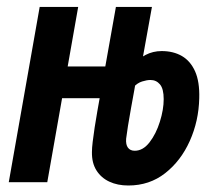

<svg xmlns="http://www.w3.org/2000/svg" viewBox="-20 -538 626 567"><path d="M358.9 9.8Q327.1 9.8 303 -1.5Q278.8 -12.7 264.9 -34.7Q251 -56.6 251.5 -88.9Q251.5 -100.6 253.7 -119.1Q255.9 -137.7 259.5 -161.4Q263.2 -185.1 267.6 -210.4L322.3 -517.6H428.7L394 -325.2L383.3 -310.5Q380.9 -295.9 376.5 -271.2Q372.1 -246.6 366.9 -218.5Q361.8 -190.4 357.9 -166Q354 -141.6 352.5 -128.4Q351.1 -110.8 357.9 -101.8Q364.7 -92.8 377.9 -92.8Q402.3 -92.8 421.6 -117.7Q440.9 -142.6 452.1 -178.5Q463.4 -214.4 463.4 -245.1Q463.4 -275.9 452.4 -288.8Q441.4 -301.8 424.3 -301.8Q413.6 -301.8 399.7 -297.4Q385.7 -293 375 -281.2L362.8 -349.6H380.4Q387.7 -364.3 409.7 -375.7Q431.6 -387.2 457.5 -387.2Q491.7 -387.2 517.1 -372.6Q542.5 -357.9 556.2 -327.1Q569.8 -296.4 568.4 -248Q566.9 -180.7 540.5 -121.8Q514.2 -63 467.8 -26.6Q421.4 9.8 358.9 9.8ZM5.9 0 97.2 -517.6H210.9L119.6 0ZM80.6 -248 97.2 -341.8H364.7L361.8 -248Z"/></svg>

Font: Cascadia Mono Medium
Style: Italic
Weight: 500
Italic angle: -10°
Monospace: yes
Designer: Aaron Bell
Foundry: Saja Typeworks
Version: Version 2407.024